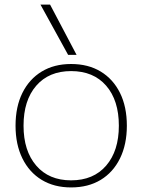

<svg xmlns="http://www.w3.org/2000/svg" viewBox="-20 -810 623 840"><path d="M291 10Q217 10 162.5 -23Q108 -56 78 -117Q48 -178 48 -260Q48 -343 78 -403.5Q108 -464 162.5 -497Q217 -530 291 -530Q366 -530 420.5 -497Q475 -464 505 -403.5Q535 -343 535 -260Q535 -178 505 -117Q475 -56 420.5 -23Q366 10 291 10ZM291 -21Q389 -21 444.5 -85.5Q500 -150 500 -260Q500 -371 444.5 -435Q389 -499 291 -499Q194 -499 138.5 -435Q83 -371 83 -260Q83 -150 138.5 -85.5Q194 -21 291 -21ZM278 -570 157 -790H199L315 -570Z"/></svg>

Font: M PLUS 2 ExtraLight
Style: Regular
Weight: 250
Designer: Coji Morishita
Foundry: UNDERFOREST DESIGN
Version: Version 1.001